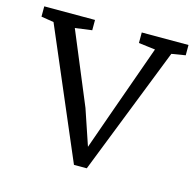

<svg xmlns="http://www.w3.org/2000/svg" viewBox="-87 -635 749 738"><g transform="rotate(15 287.5 -266.5)"><path d="M1 -505V-546H203V-505L136 -496L255 -210L303 -68L351 -204L455 -496L389 -504V-546H575V-505L520 -496L320 13H269L51 -497Z"/></g></svg>

Font: Martel Light
Style: Regular
Weight: 300
Designer: Dan Reynolds
Foundry: Dan Reynolds
Version: Version 1.001; ttfautohint (v1.1) -l 5 -r 5 -G 72 -x 0 -D la